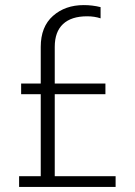

<svg xmlns="http://www.w3.org/2000/svg" viewBox="-20 -734 529 754"><path d="M55 -42H140V-364H63V-406H140V-550Q140 -629 188 -671.5Q236 -714 309 -714Q343 -714 375 -706V-662Q351 -670 322 -670Q260 -670 227.5 -639.5Q195 -609 195 -550V-406H394V-364H195V-42H434V0H55Z"/></svg>

Font: Prompt ExtraLight
Style: Regular
Weight: 275
Designer: Katatrad Team
Foundry: CadsonDemak
Version: Version 1.001